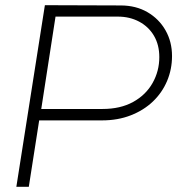

<svg xmlns="http://www.w3.org/2000/svg" viewBox="-20 -721 699 740"><path d="M43 -1 153 -701 445 -700Q504 -700 548.5 -674Q593 -648 618 -604Q643 -560 643 -505Q643 -454 624 -409Q605 -364 569.5 -330Q534 -296 484 -276.5Q434 -257 373 -257H131L91 -1ZM139 -301H375Q444 -301 493 -328Q542 -355 568 -401Q594 -447 594 -501Q594 -548 573.5 -583Q553 -618 516.5 -637.5Q480 -657 434 -657H194Z"/></svg>

Font: MuseoModerno ExtraLight
Style: Italic
Weight: 250
Italic angle: -9°
Designer: Pablo Cosgaya, Héctor Gatti, Marcela Romero, and the Authors of The MuseoModerno Project.
Foundry: Omnibus-Type Team
Version: Version 1.003